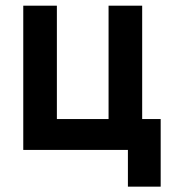

<svg xmlns="http://www.w3.org/2000/svg" viewBox="-20 -538 626 689"><path d="M63.5 0V-517.6H184.1V-110.8H369.6V-517.6H490.2V-110.8H556.6V131.8H439V0Z"/></svg>

Font: CaskaydiaCove NF SemiBold
Style: Regular
Weight: 600
Designer: Aaron Bell
Foundry: Saja Typeworks
Version: Version 2111.001; VTT 6.35;Nerd Fonts 3.2.1